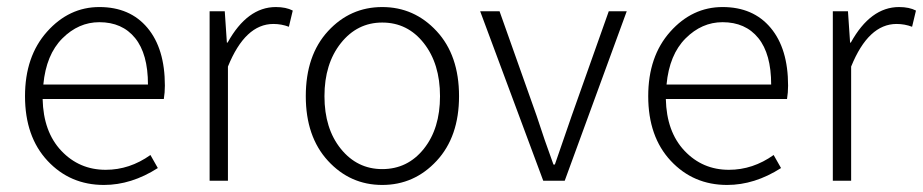

<svg xmlns="http://www.w3.org/2000/svg" viewBox="-20 -513 2620 545"><path d="M448 -270Q448 -250 445 -232H101Q103 -139 154 -85Q205 -31 280 -31Q348 -31 407 -73L428 -36Q353 12 275 12Q179 12 115 -56.5Q51 -125 51 -240Q51 -353 113.5 -423Q176 -493 262 -493Q349 -493 398.5 -434Q448 -375 448 -270ZM103 -273H400Q400 -360 363.5 -405Q327 -450 262 -450Q203 -450 157 -404Q111 -358 103 -273Z M575 0V-481H618L624 -392H626Q682 -493 763 -493Q792 -493 811 -483L800 -437Q779 -445 756 -445Q676 -445 627 -324V0Z M848 -240Q848 -356 911 -424.5Q974 -493 1065 -493Q1156 -493 1219.5 -424.5Q1283 -356 1283 -240Q1283 -125 1219.5 -56.5Q1156 12 1065 12Q974 12 911 -56.5Q848 -125 848 -240ZM1065 -33Q1137 -33 1183 -90.5Q1229 -148 1229 -240Q1229 -332 1183 -390.5Q1137 -449 1065 -449Q994 -449 947.5 -390.5Q901 -332 901 -240Q901 -148 947.5 -90.5Q994 -33 1065 -33Z M1522 0 1343 -481H1398L1503 -185Q1525 -117 1551 -46H1555L1603 -185L1708 -481H1759L1583 0Z M2217 -270Q2217 -250 2214 -232H1870Q1872 -139 1923 -85Q1974 -31 2049 -31Q2117 -31 2176 -73L2197 -36Q2122 12 2044 12Q1948 12 1884 -56.5Q1820 -125 1820 -240Q1820 -353 1882.5 -423Q1945 -493 2031 -493Q2118 -493 2167.5 -434Q2217 -375 2217 -270ZM1872 -273H2169Q2169 -360 2132.5 -405Q2096 -450 2031 -450Q1972 -450 1926 -404Q1880 -358 1872 -273Z M2344 0V-481H2387L2393 -392H2395Q2451 -493 2532 -493Q2561 -493 2580 -483L2569 -437Q2548 -445 2525 -445Q2445 -445 2396 -324V0Z"/></svg>

Font: Assistant Light
Style: Regular
Weight: 300
Designer: Hebrew By Ben Nathan, Latin by Paul Hunt
Version: Version 2.001;PS 002.001;hotconv 1.0.88;makeotf.lib2.5.64775